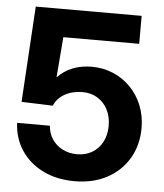

<svg xmlns="http://www.w3.org/2000/svg" viewBox="-53 -775 710 831"><g transform="rotate(5 302.5 -359.0)"><path d="M301.3 10.7Q224.6 10.7 165 -18.3Q105.5 -47.4 70.6 -99.1Q35.6 -150.9 32.2 -219.2H174.8Q176.8 -186.5 193.6 -161.1Q210.4 -135.7 238.8 -121.1Q267.1 -106.4 302.2 -106.4Q339.4 -106.4 367.9 -123.5Q396.5 -140.6 412.4 -170.9Q428.2 -201.2 428.2 -240.7Q428.2 -280.8 412.4 -311.3Q396.5 -341.8 368.4 -359.1Q340.3 -376.5 303.7 -376.5Q259.3 -376.5 226.1 -357.9Q192.9 -339.4 179.7 -306.6L43.5 -311.5L68.8 -727.5H528.8V-606H199.2L185.1 -431.2H186.5Q212.9 -459.5 250.5 -474.4Q288.1 -489.3 333.5 -489.3Q382.8 -489.3 426 -471.2Q469.2 -453.1 501.7 -419.9Q534.2 -386.7 552.5 -341.8Q570.8 -296.9 570.8 -244.1Q570.8 -169.9 537.1 -112.3Q503.4 -54.7 442.9 -22Q382.3 10.7 301.3 10.7Z"/></g></svg>

Font: Inter 28pt
Style: Bold
Weight: 700
Designer: Rasmus Andersson
Foundry: rsms
Version: Version 4.001;git-66647c0bb